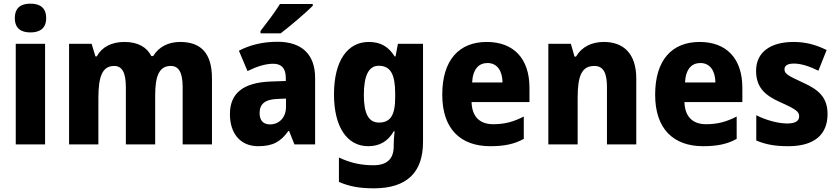

<svg xmlns="http://www.w3.org/2000/svg" viewBox="-20 -788 4571 1048"><path d="M146 -768C95 -768 61 -747 61 -689C61 -632 96 -611 146 -611C196 -611 232 -632 232 -689C232 -747 197 -768 146 -768ZM226 -549H66V0H226Z M963 -559C900 -559 847 -533 816 -482H806C781 -531 733 -559 659 -559C590 -559 536 -532 508 -480H501L480 -549H357V0H517V-252C517 -367 537 -428 603 -428C647 -428 667 -391 667 -312V0H827V-268C827 -373 849 -428 912 -428C956 -428 977 -392 977 -312V0H1137V-359C1137 -497 1078 -559 963 -559Z M1687 -756V-766H1508C1481 -721 1435 -662 1402 -619V-606H1512C1562 -644 1650 -719 1687 -756ZM1495 -560C1413 -560 1342 -542 1284 -511L1331 -400C1381 -425 1429 -440 1471 -440C1516 -440 1540 -416 1540 -363V-346L1456 -343C1311 -337 1235 -282 1235 -165C1235 -57 1294 10 1389 10C1471 10 1512 -15 1554 -73H1558L1587 0H1700V-363C1700 -493 1625 -560 1495 -560ZM1496 -248 1541 -250V-204C1541 -146 1503 -109 1454 -109C1419 -109 1397 -128 1397 -171C1397 -218 1424 -246 1496 -248Z M1993 -559C1876 -559 1803 -455 1803 -273C1803 -94 1875 10 1990 10C2054 10 2098 -18 2129 -71H2134C2131 -48 2129 -20 2129 1V10C2129 81 2091 114 2018 114C1950 114 1893 101 1830 72V205C1887 230 1945 240 2020 240C2203 240 2289 151 2289 -13V-549H2152L2139 -480H2134C2101 -533 2058 -559 1993 -559ZM2047 -429C2112 -429 2137 -382 2137 -277V-254C2137 -159 2110 -119 2049 -119C1992 -119 1966 -167 1966 -270C1966 -376 1993 -429 2047 -429Z M2637 -559C2487 -559 2394 -462 2394 -271C2394 -84 2494 10 2656 10C2734 10 2789 -2 2839 -30V-152C2783 -123 2734 -110 2672 -110C2596 -110 2556 -154 2554 -231H2870V-309C2870 -470 2782 -559 2637 -559ZM2641 -444C2694 -444 2722 -401 2723 -338H2557C2561 -412 2594 -444 2641 -444Z M3276 -559C3209 -559 3155 -532 3124 -479H3116L3096 -549H2973V0H3133V-253C3133 -372 3154 -428 3224 -428C3274 -428 3293 -389 3293 -313V0H3453V-359C3453 -495 3384 -559 3276 -559Z M3799 -559C3649 -559 3556 -462 3556 -271C3556 -84 3656 10 3818 10C3896 10 3951 -2 4001 -30V-152C3945 -123 3896 -110 3834 -110C3758 -110 3718 -154 3716 -231H4032V-309C4032 -470 3944 -559 3799 -559ZM3803 -444C3856 -444 3884 -401 3885 -338H3719C3723 -412 3756 -444 3803 -444Z M4497 -165C4497 -258 4447 -299 4363 -337C4278 -376 4262 -386 4262 -410C4262 -431 4280 -441 4314 -441C4354 -441 4401 -425 4447 -402L4492 -515C4431 -545 4376 -559 4311 -559C4187 -559 4107 -504 4107 -402C4107 -315 4150 -270 4237 -231C4327 -191 4342 -178 4342 -153C4342 -128 4322 -114 4277 -114C4229 -114 4163 -131 4108 -159V-21C4163 2 4214 10 4283 10C4427 10 4497 -55 4497 -165Z"/></svg>

Font: Noto Sans Thai SemCond ExtBd
Style: Regular
Weight: 800
Width: 4
Designer: Monotype Design Team
Foundry: Monotype Imaging Inc.
Version: Version 2.002